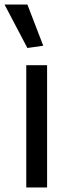

<svg xmlns="http://www.w3.org/2000/svg" viewBox="-35 -828 309 848"><path d="M81 -540H173V0H81ZM86 -616 -15 -808H86L156 -626Z"/></svg>

Font: Encode Sans Wide
Style: Regular
Weight: 400
Designer: Pablo Impallari, Andres Torresi
Foundry: Pablo Impallari, Andres Torresi
Version: Version 1.000; ttfautohint (v1.00) -l 8 -r 50 -G 200 -x 14 -